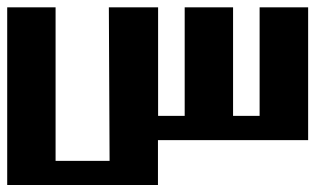

<svg xmlns="http://www.w3.org/2000/svg" viewBox="-20 -389 924 533"><path d="M282.2 -368.7H418.9V-67.4H492.7V-368.7H627V-67.4H700.7V-368.7H835.4V0H418.5V124.5H0V-368.7H134.3V57.6H284.2Z"/></svg>

Font: Aqlam Corner
Style: Regular
Weight: 400
Designer: Developer/ Husham Jawad
Version: Version 1.00;December 29, 2020;FontCreator 13.0.0.2683 32-bi